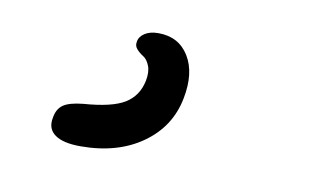

<svg xmlns="http://www.w3.org/2000/svg" viewBox="-42 -114 656 406"><g transform="rotate(10 286.5 89.0)"><path d="M148.9 221.2Q111.3 221.2 93.8 208.5Q76.2 195.8 81.1 171.9Q84 152.8 96.7 143.8Q109.4 134.8 139.2 131.8Q200.2 127.4 227.3 110.8Q254.4 94.2 261.2 61Q265.1 41.5 260 28.6Q254.9 15.6 246.6 10.5Q238.3 5.4 232.2 -1.5Q226.1 -8.3 228 -17.1Q229.5 -28.3 240.7 -35.6Q252 -43 270 -43Q314 -43 335.7 -7.6Q357.4 27.8 346.2 84Q334 146.5 281 183.8Q228 221.2 148.9 221.2Z"/></g></svg>

Font: Shantell Sans Irregular Bouncy
Style: Italic
Weight: 400
Italic angle: -11.31°
Designer: Stephen Nixon, Anya Danilova, Shantell Martin
Foundry: Arrow Type
Version: Version 1.006;[9816181b4]